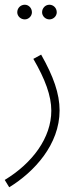

<svg xmlns="http://www.w3.org/2000/svg" viewBox="-33 -562 344 812"><path d="M176 -480C193 -480 207 -494 207 -510C207 -528 193 -542 176 -542C159 -542 145 -528 145 -510C145 -494 159 -480 176 -480ZM72 -480C88 -480 102 -494 102 -510C102 -528 88 -542 72 -542C54 -542 40 -528 40 -510C40 -494 54 -480 72 -480ZM6 230C112 165 219 49 219 -95C219 -166 193 -239 141 -331L108 -313C158 -227 184 -157 184 -94C184 21 104 128 -13 199Z"/></svg>

Font: Noto Sans Arabic UI Cn XLt
Style: Regular
Weight: 200
Width: 3
Designer: Monotype Design Team, Nadine Chahine and Nizar Qandah
Foundry: Monotype Imaging Inc.
Version: Version 2.010